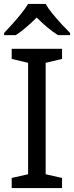

<svg xmlns="http://www.w3.org/2000/svg" viewBox="-20 -964 379 984"><path d="M298 0H40V-52L124 -71V-642L40 -662V-714H298V-662L214 -642V-71L298 -52ZM214 -944Q226 -922 248.5 -894.5Q271 -867 295.5 -840.5Q320 -814 339 -795V-784H277Q251 -800 223 -823.5Q195 -847 168 -874Q141 -847 114 -824Q87 -801 61 -784H1V-795Q20 -815 43.5 -841Q67 -867 89 -894.5Q111 -922 124 -944Z"/></svg>

Font: Noto Sans Thai Looped
Style: Regular
Weight: 400
Designer: Sasikarn Vongin, Ben Mitchell
Foundry: The Fontpad Ltd
Version: Version 1.001; ttfautohint (v1.8.4.7-5d5b)